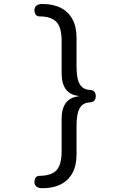

<svg xmlns="http://www.w3.org/2000/svg" viewBox="-20 -793 659 982"><path d="M181.7 106.2Q239.3 106.2 267.2 79.4Q295.2 52.7 295.2 -21.3V-182.2Q295.2 -220.8 304.6 -244.3Q314 -267.8 329.5 -280.1Q345 -292.3 363.4 -297Q381.8 -301.7 399.8 -302.7V-300.3Q381.8 -301.3 363.4 -305.8Q345 -310.3 329.5 -322.8Q314 -335.2 304.6 -358.7Q295.2 -382.2 295.2 -420.8V-581.7Q295.2 -655.5 267.2 -682.3Q239.3 -709.2 181.7 -709.2Q170.3 -709.2 163.2 -717.6Q156.2 -726 156.2 -741Q156.2 -756.2 167 -764.4Q177.8 -772.7 196.5 -772.7Q252 -772.7 291 -752.7Q330 -732.7 350.8 -694.2Q371.5 -655.7 371.5 -599.2V-453.5Q371.5 -416.7 377.5 -389.9Q383.5 -363.2 399 -348.4Q414.5 -333.7 443.3 -332.8Q456.7 -331.2 463.2 -323.1Q469.8 -315 469.8 -301.7Q469.8 -288 463.2 -279.6Q456.5 -271.2 443.3 -269.7Q414.5 -269 399 -254.3Q383.5 -239.7 377.5 -213Q371.5 -186.3 371.5 -149.5V-3.3Q371.5 52.7 350.8 91.3Q330 130 291 149.8Q252 169.7 196.5 169.7Q177.5 169.7 166.8 161.4Q156.2 153.2 156.2 138.2Q156.2 123 163.2 114.6Q170.3 106.2 181.7 106.2Z"/></svg>

Font: Sono ExtraLight
Style: Regular
Weight: 200
Designer: Tyler Finck
Foundry: Tyler Finck
Version: Version 2.112